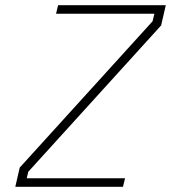

<svg xmlns="http://www.w3.org/2000/svg" viewBox="-20 -720 659 740"><path d="M196 -667 204 -700H619L601 -622L89 -58L83 -33H462L454 0H39L56 -74L568 -638L575 -667Z"/></svg>

Font: Titillium Web ExtraLight
Style: Italic
Weight: 275
Italic angle: -13°
Version: Version 1.002;PS 57.000;hotconv 1.0.70;makeotf.lib2.5.55311